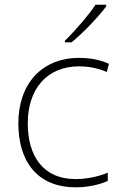

<svg xmlns="http://www.w3.org/2000/svg" viewBox="-20 -786 514 816"><path d="M431 -758V-766H386C358 -723 297 -653 256 -613V-606H284C336 -648 398 -715 431 -758ZM302 10C358 10 404 -2 438 -17V-52C399 -36 351 -25 301 -25C160 -25 98 -127 98 -262C98 -407 179 -504 316 -504C354 -504 395 -497 434 -480L443 -515C407 -531 366 -540 316 -540C158 -540 58 -430 58 -262C58 -100 138 10 302 10Z"/></svg>

Font: Noto Sans Arabic ExtLt
Style: Regular
Weight: 200
Designer: Monotype Design Team, Nadine Chahine, Nizar Qandah and Khaled Hosny
Foundry: Monotype Imaging Inc.
Version: Version 2.012